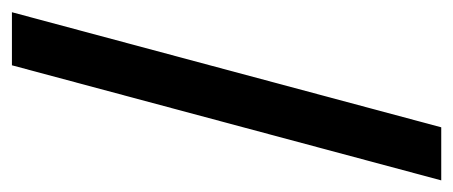

<svg xmlns="http://www.w3.org/2000/svg" viewBox="-245 -521 760 322"><g transform="rotate(-90 135.0 -360.0)"><path d="M-6.5 0H82.5L275.5 -720H186.5Z"/></g></svg>

Font: Manrope
Style: MediumItalic
Weight: 500
Italic angle: -15°
Designer: Mikhail Sharanda
Foundry: Mikhail Sharanda
Version: Version 4.502;hotconv 1.0.109;makeotfexe 2.5.65596